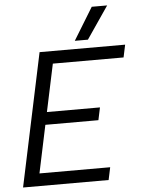

<svg xmlns="http://www.w3.org/2000/svg" viewBox="-60 -959 738 1006"><g transform="rotate(-5 309.0 -456.0)"><path d="M461 -912H542L426 -742H357ZM168 -699H618L604 -633H232L179 -383H458L444 -317H165L112 -66H484L470 0H20Z"/></g></svg>

Font: Prompt Light
Style: Italic
Weight: 300
Italic angle: -12°
Designer: Katatrad Team
Foundry: CadsonDemak
Version: Version 1.000